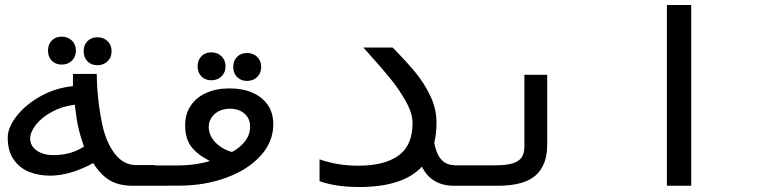

<svg xmlns="http://www.w3.org/2000/svg" viewBox="-20 -745 3040 770"><path d="M354 -91Q260.5 -40.5 180.5 -40.5Q136.5 -40.5 98.2 -55.2Q60 -70 35.5 -104.2Q11 -138.5 11 -193Q11 -233.5 46.5 -279.2Q82 -325 142.2 -358.8Q202.5 -392.5 272.5 -399.5V-448.5H368Q369 -346.5 390.5 -244Q405.5 -174.5 440.2 -128.8Q475 -83 525.5 -83H602V0H514Q454.5 0 417.8 -23.2Q381 -46.5 354 -91ZM194.5 -123Q265.5 -123 317 -157.5Q302 -198.5 294 -234.5Q287 -263.5 280 -325Q229.5 -319 188.2 -296.5Q147 -274 124 -244.5Q101 -215 101 -189.5Q101 -160 127 -141.5Q153 -123 194.5 -123ZM172.5 -542Q172.5 -567 187.8 -582.5Q203 -598 227.5 -598Q252.5 -598 268.5 -582.2Q284.5 -566.5 284.5 -542Q284.5 -517.5 268.5 -501.8Q252.5 -486 227.5 -486Q203 -486 187.8 -501.5Q172.5 -517 172.5 -542ZM315.5 -539.5Q315.5 -564.5 330.8 -580Q346 -595.5 370.5 -595.5Q395.5 -595.5 411.5 -579.8Q427.5 -564 427.5 -539.5Q427.5 -515 411.5 -499.2Q395.5 -483.5 370.5 -483.5Q346 -483.5 330.8 -499Q315.5 -514.5 315.5 -539.5Z M598.5 -81.5H688.5Q731.5 -81.5 767.2 -87Q803 -92.5 821.5 -99.5Q771.5 -124.5 747 -157Q722.5 -189.5 722.5 -242.5Q722.5 -288 744.8 -321.2Q767 -354.5 807.5 -372.5Q848 -390.5 900.5 -390.5Q952 -390.5 991.8 -373.5Q1031.5 -356.5 1053.8 -324.2Q1076 -292 1076 -247Q1076 -176.5 1025.2 -120.5Q974.5 -64.5 888.5 -32.8Q802.5 -1 701 -0.5L598.5 0ZM910 -135.5Q941.5 -151.5 962.2 -178Q983 -204.5 983 -236.5Q983 -270.5 960.2 -289.8Q937.5 -309 902 -309Q877 -309 857.5 -299Q838 -289 827.5 -272.2Q817 -255.5 817 -235.5Q817 -213 829.8 -192.2Q842.5 -171.5 864 -156.8Q885.5 -142 910 -135.5ZM772.5 -479Q772.5 -504 787.8 -519.5Q803 -535 827.5 -535Q852.5 -535 868.5 -519.2Q884.5 -503.5 884.5 -479Q884.5 -454.5 868.5 -438.8Q852.5 -423 827.5 -423Q803 -423 787.8 -438.5Q772.5 -454 772.5 -479ZM915.5 -476.5Q915.5 -501.5 930.8 -517Q946 -532.5 970.5 -532.5Q995.5 -532.5 1011.5 -516.8Q1027.5 -501 1027.5 -476.5Q1027.5 -452 1011.5 -436.2Q995.5 -420.5 970.5 -420.5Q946 -420.5 930.8 -436Q915.5 -451.5 915.5 -476.5Z M1261.5 -18.5V-106Q1333.5 -80.5 1417 -80.5Q1521.5 -80.5 1578 -121Q1634.5 -161.5 1634.5 -252Q1634.5 -291 1606.5 -340.5Q1578.5 -390 1541.2 -435.2Q1504 -480.5 1450 -540L1437 -554.5H1554.5Q1610 -498 1645.2 -455.5Q1680.5 -413 1705.5 -361Q1730.5 -309 1730.5 -253Q1730.5 -208.5 1721.5 -172.5Q1737.5 -83 1801.5 -83V0Q1710 0 1672 -76.5Q1596 5 1420.5 5Q1326.5 5 1261.5 -18.5Z M1800 -82H1964Q2008 -82 2033.8 -89.2Q2059.5 -96.5 2071.2 -112.8Q2083 -129 2083 -157.5V-445H2174.5V-164.5Q2174.5 -82.5 2127.8 -41.2Q2081 0 1975.5 0H1800Z M2752 -725V0H2654.5V-725Z"/></svg>

Font: JuliaMono Medium
Style: Italic
Weight: 500
Italic angle: -9°
Monospace: yes
Designer: cormullion
Foundry: corm
Version: Version 0.054; ttfautohint (v1.8.4)